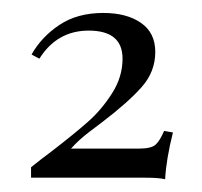

<svg xmlns="http://www.w3.org/2000/svg" viewBox="-20 -629 313 298"><path d="M221 -548.4Q221 -517.7 200 -494Q179 -470.2 138.7 -439.5Q135.5 -437.1 118.5 -424.2Q101.6 -411.3 90.3 -398.4H196.8Q214.5 -398.4 221.4 -404.4Q228.2 -410.5 234.7 -425.8L248.4 -423.4Q237.9 -381.5 236.3 -350.8Q226.6 -353.2 205.6 -353.2H28.2V-369.4Q41.9 -380.6 60.5 -394.4Q96 -421.8 116.9 -440.3Q137.9 -458.9 154 -484.3Q170.2 -509.7 170.2 -537.9Q170.2 -581.5 117.7 -581.5Q68.5 -581.5 41.1 -537.9L29 -544.4Q44.4 -571.8 72.2 -590.3Q100 -608.9 140.3 -608.9Q176.6 -608.9 198.8 -593.5Q221 -578.2 221 -548.4Z"/></svg>

Font: Playfair Display
Style: Regular
Weight: 400
Designer: Claus Eggers Sørensen
Foundry: Claus Eggers Sørensen
Version: Version 1.005; ttfautohint (v1.2) -l 10 -r 42 -G 200 -x 21 -